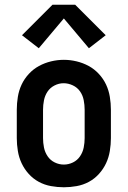

<svg xmlns="http://www.w3.org/2000/svg" viewBox="-20 -784 540 812"><path d="M250 8Q223 8 195.5 3Q168 -2 144 -15Q120 -28 101.5 -48.5Q83 -69 71.5 -93.5Q60 -118 55.5 -145.5Q51 -173 51 -200V-320Q51 -347 55.5 -374.5Q60 -402 71.5 -426.5Q83 -451 102 -471.5Q121 -492 145 -505Q169 -518 196 -524.5Q223 -531 250 -531Q277 -531 304 -524.5Q331 -518 355 -505Q379 -492 398 -471.5Q417 -451 428.5 -426.5Q440 -402 444.5 -374.5Q449 -347 449 -320V-200Q449 -173 444.5 -145.5Q440 -118 428.5 -93.5Q417 -69 398.5 -48.5Q380 -28 356 -15Q332 -2 304.5 3Q277 8 250 8ZM250 -88Q270 -88 288.5 -97Q307 -106 318.5 -123Q330 -140 334 -160Q338 -180 338 -200V-320Q338 -340 334 -360.5Q330 -381 318.5 -397.5Q307 -414 288 -423Q269 -432 249 -432Q229 -432 210.5 -422.5Q192 -413 181 -396.5Q170 -380 166 -360Q162 -340 162 -320V-200Q162 -180 166 -160Q170 -140 181.5 -123Q193 -106 211.5 -97Q230 -88 250 -88ZM144 -580 73 -635 202 -764H298L427 -635L356 -580L250 -706Z"/></svg>

Font: Iosevka SS08 Regular
Style: Bold
Weight: 700
Monospace: yes
Designer: Belleve Invis
Foundry: Belleve Invis
Version: Version 16.3.4; ttfautohint (v1.8.4)